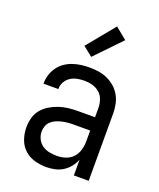

<svg xmlns="http://www.w3.org/2000/svg" viewBox="-143 -853 785 949"><g transform="rotate(20 250.0 -378.5)"><path d="M215 8Q184 8 153.5 -0.5Q123 -9 100 -30Q77 -51 66.5 -81.5Q56 -112 56 -143Q56 -168 62.5 -193Q69 -218 85 -237.5Q101 -257 123 -270.5Q145 -284 169 -292Q193 -300 218 -303Q243 -306 269 -306H358V-355Q358 -376 351 -397Q344 -418 328 -432Q312 -446 291 -452Q270 -458 249 -458Q230 -458 211 -454.5Q192 -451 175.5 -440.5Q159 -430 149.5 -413Q140 -396 140 -377V-375H62V-378Q62 -401 69 -422.5Q76 -444 89 -462.5Q102 -481 120.5 -494Q139 -507 160.5 -514.5Q182 -522 204 -525Q226 -528 249 -528Q273 -528 297 -524.5Q321 -521 343 -511Q365 -501 383.5 -485Q402 -469 414 -448Q426 -427 431 -403Q436 -379 436 -355V0H358V-83Q350 -62 335.5 -44Q321 -26 302 -14Q283 -2 260.5 3Q238 8 215 8ZM246 -62Q269 -62 291.5 -69.5Q314 -77 329.5 -94Q345 -111 351.5 -134Q358 -157 358 -180V-236H269Q254 -236 239 -234.5Q224 -233 209.5 -229.5Q195 -226 181 -220Q167 -214 156 -204Q145 -194 139.5 -179.5Q134 -165 134 -150Q134 -130 143 -111.5Q152 -93 168.5 -81.5Q185 -70 205 -66Q225 -62 246 -62ZM238 -580 188 -620 307 -765 368 -715Z"/></g></svg>

Font: Iosevka MaddieWtf
Style: Regular
Weight: 400
Monospace: yes
Designer: Belleve Invis
Foundry: Belleve Invis
Version: Version 31.3.0; ttfautohint (v1.8.3)